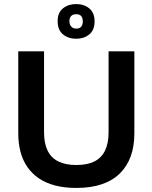

<svg xmlns="http://www.w3.org/2000/svg" viewBox="-20 -913 751 946"><path d="M356 13Q298 13 252 1Q206 -11 172 -34Q138 -57 115 -90Q92 -123 81 -165Q70 -207 70 -256V-660H197V-261Q197 -207 214.5 -171Q232 -135 267.5 -117.5Q303 -100 356 -100Q410 -100 445 -117.5Q480 -135 497.5 -171Q515 -207 515 -261V-660H642V-256Q642 -128 569.5 -57.5Q497 13 356 13ZM356 -722Q317 -722 290.5 -743.5Q264 -765 264 -809Q264 -851 290.5 -872Q317 -893 355 -893Q394 -893 420 -871.5Q446 -850 446 -808Q446 -764 419.5 -743Q393 -722 356 -722ZM356 -772Q372 -772 380 -781.5Q388 -791 388 -807Q388 -825 380 -834Q372 -843 356 -843Q339 -843 330.5 -834Q322 -825 322 -809Q322 -792 331 -782Q340 -772 356 -772Z"/></svg>

Font: Bricolage Grotesque 24pt SemiBold
Style: Regular
Weight: 600
Designer: Mathieu Triay
Foundry: Atelier Triay
Version: Version 1.001;gftools[0.9.33.dev8+g029e19f]